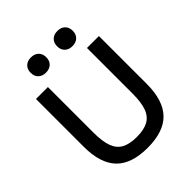

<svg xmlns="http://www.w3.org/2000/svg" viewBox="-258 -1093 1251 1251"><g transform="rotate(-45 367.0 -467.5)"><path d="M367 10Q219 10 148 -63.5Q77 -137 77 -290V-730H187V-310Q187 -229 204.5 -181Q222 -133 261.5 -111.5Q301 -90 367 -90Q433 -90 472.5 -111.5Q512 -133 529.5 -181Q547 -229 547 -310V-730H657V-290Q657 -137 586 -63.5Q515 10 367 10ZM245 -805Q212 -805 192.5 -824Q173 -843 173 -875Q173 -907 192.5 -926Q212 -945 245 -945Q278 -945 297.5 -926Q317 -907 317 -875Q317 -843 297.5 -824Q278 -805 245 -805ZM489 -805Q456 -805 436.5 -824Q417 -843 417 -875Q417 -907 436.5 -926Q456 -945 489 -945Q522 -945 541.5 -926Q561 -907 561 -875Q561 -843 541.5 -824Q522 -805 489 -805Z"/></g></svg>

Font: M PLUS 2 Thin Medium
Style: Regular
Weight: 500
Version: Version 1.001